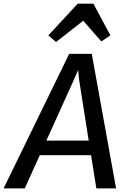

<svg xmlns="http://www.w3.org/2000/svg" viewBox="-61 -1046 705 1066"><path d="M-41 0 323 -747H448.5L583.5 0H474L444.5 -184.5H160L76.5 0ZM196.5 -265.5H431.5L378.5 -601L373 -657.5L348.5 -601.5ZM250 -812.5 207.5 -849.5 370.5 -1025.5H457.5L552 -849.5L501.5 -816L401 -931Z"/></svg>

Font: Koeln Type Sans
Style: Italic
Weight: 400
Italic angle: -7.5°
Designer: Eben Sorkin
Foundry: Eben Sorkin
Version: Version 2.001